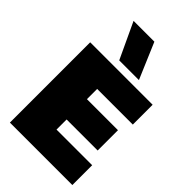

<svg xmlns="http://www.w3.org/2000/svg" viewBox="-266 -996 1089 1089"><g transform="rotate(45 278.0 -452.0)"><path d="M229 -688 128 -904H295L387 -688ZM40 0V-644H541V-485H255V-403H504V-240H255V-159H541V0Z"/></g></svg>

Font: Kanit ExtraBold
Style: Regular
Weight: 800
Designer: Katatrad Team
Foundry: CadsonDemak
Version: Version 2.000; ttfautohint (v1.8.3)